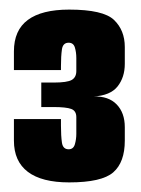

<svg xmlns="http://www.w3.org/2000/svg" viewBox="-20 -616 293 400"><path d="M124 -236Q67 -236 38 -258Q9 -280 9 -323V-368H107V-354Q107 -333 109 -319Q111 -305 123 -305Q133 -305 136 -315.5Q139 -326 139 -337V-372Q139 -385 128.5 -389Q118 -393 91 -393H66V-444H92Q120 -444 129.5 -449.5Q139 -455 139 -468V-495Q139 -507 136 -517Q133 -527 123 -527Q111 -527 109 -513Q107 -499 107 -478V-470H9V-509Q9 -553 38 -574.5Q67 -596 124 -596Q195 -596 217.5 -574.5Q240 -553 240 -518V-483Q240 -455 225 -436Q210 -417 175 -415Q206 -416 223 -398.5Q240 -381 240 -351V-323Q240 -278 216 -257Q192 -236 124 -236Z"/></svg>

Font: Alumni Sans Thin Black
Style: Regular
Weight: 900
Version: Version 1.018